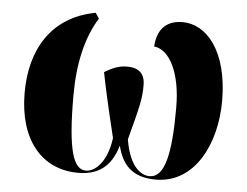

<svg xmlns="http://www.w3.org/2000/svg" viewBox="-45 -604 858 668"><g transform="rotate(5 384.5 -270.0)"><path d="M251 10C332 10 369 -35 387 -97C402 -36 435 10 521 10C660 10 728 -136 728 -282C728 -460 649 -544 568 -544C505 -544 479 -505 476 -451C530 -445 571 -368 571 -245C571 -83 552 0 499 0C472 0 429 -23 413 -121C445 -242 451 -266 451 -314C451 -350 433 -373 389 -373C357 -373 336 -362 310 -347C319 -301 332 -240 361 -121C350 -37 309 0 277 0C234 0 211 -61 211 -256C211 -368 232 -460 276 -531L263 -550C108 -521 41 -400 41 -252C41 -91 120 10 251 10Z"/></g></svg>

Font: Noto Serif Display Condensed Black
Style: Regular
Weight: 900
Width: 3
Designer: Monotype Design Team
Foundry: Monotype Imaging Inc.
Version: Version 2.009